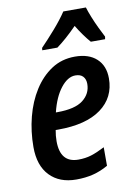

<svg xmlns="http://www.w3.org/2000/svg" viewBox="-87 -822 619 888"><g transform="rotate(-10 222.5 -378.0)"><path d="M199 10Q120 10 74.5 -37.5Q29 -85 29 -172Q29 -245 46.5 -313Q64 -381 98 -434.5Q132 -488 180 -519.5Q228 -551 290 -551Q355 -551 391.5 -517.5Q428 -484 428 -425Q428 -335 357.5 -283.5Q287 -232 156 -232H144Q139 -206 139 -180Q139 -79 224 -79Q257 -79 284.5 -87.5Q312 -96 349 -115V-28Q314 -8 278 1Q242 10 199 10ZM166 -312Q249 -312 287 -341.5Q325 -371 325 -417Q325 -439 313 -452Q301 -465 277 -465Q241 -465 208.5 -423.5Q176 -382 159 -312ZM148 -617Q180 -650 215 -690Q250 -730 274 -766H380Q386 -746 397 -718.5Q408 -691 421 -664Q434 -637 444 -618L442 -606H375Q361 -622 345 -644Q329 -666 314 -691Q262 -638 218 -606H147Z"/></g></svg>

Font: Noto Sans Condensed SemiBold
Style: Italic
Weight: 600
Width: 3
Italic angle: -12°
Designer: Monotype Design Team
Foundry: Monotype Imaging Inc.
Version: Version 2.013; ttfautohint (v1.8.4.7-5d5b)